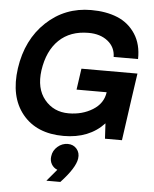

<svg xmlns="http://www.w3.org/2000/svg" viewBox="-65 -806 911 1137"><g transform="rotate(5 390.5 -237.0)"><path d="M736 -401 714 -249 679 0H578L573 -91Q484 5 332 5Q171 5 87.5 -97.5Q4 -200 28 -371Q53 -543 164 -647.5Q275 -752 431 -752Q520 -752 587 -724.5Q654 -697 694 -636Q734 -575 732 -487H587Q586 -545 541.5 -580.5Q497 -616 427 -616Q318 -616 251.5 -552Q185 -488 168 -371Q153 -262 207 -196.5Q261 -131 350 -131Q431 -131 493 -169.5Q555 -208 564 -275H385L403 -401ZM313 208Q290 199 278 178Q266 157 270 131Q274 97 301 73.5Q328 50 362 50Q395 50 415 73.5Q435 97 430 131Q422 187 337 278H254Z"/></g></svg>

Font: Oakes Grotesk Bold
Style: Italic
Weight: 700
Italic angle: -8°
Designer: Samuel Oakes
Foundry: Samuel Oakes
Version: Version 1.000;PS 001.000;hotconv 1.0.88;makeotf.lib2.5.64775